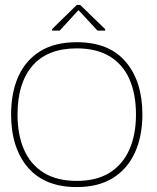

<svg xmlns="http://www.w3.org/2000/svg" viewBox="-20 -744 637 778"><path d="M291 14Q161 14 93 -65.5Q25 -145 25 -280Q25 -369 54.5 -434.5Q84 -500 143 -536.5Q202 -573 291 -573Q422 -573 489.5 -493.5Q557 -414 557 -280Q557 -193 527 -126.5Q497 -60 438 -23Q379 14 291 14ZM291 -11Q371 -11 424 -44Q477 -77 504 -137.5Q531 -198 531 -280Q531 -362 505 -422Q479 -482 425.5 -515Q372 -548 291 -548Q173 -548 112 -478Q51 -408 51 -280Q51 -199 77 -138.5Q103 -78 156.5 -44.5Q210 -11 291 -11ZM191 -620V-626L291 -724H305L406 -626V-620H375L299 -702H297L222 -620Z"/></svg>

Font: Darker Grotesque Light
Style: Regular
Weight: 300
Designer: Gabriel Lam
Foundry: TypeRant
Version: Version 1.000;gftools[0.9.28]